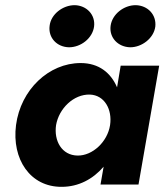

<svg xmlns="http://www.w3.org/2000/svg" viewBox="-20 -714 638 743"><path d="M408 -614C402 -568 437 -532 484 -531C529 -531 575 -566 581 -611C586 -657 552 -693 505 -694C459 -694 414 -659 408 -614ZM172 -614C166 -568 200 -532 247 -531C293 -531 338 -566 344 -611C350 -657 315 -693 269 -694C223 -694 177 -659 172 -614ZM42 -230C25 -98 97 10 219 9C284 9 340 -21 381 -69L369 0H516L596 -460H447L433 -376C409 -432 363 -470 292 -470C169 -470 60 -367 42 -230ZM197 -230C208 -294 265 -350 328 -348C384 -346 415 -291 406 -230C396 -165 338 -111 280 -112C219 -113 188 -169 197 -230Z"/></svg>

Font: Jost*
Style: Bold Italic
Weight: 700
Italic angle: -10°
Version: Version 3.7